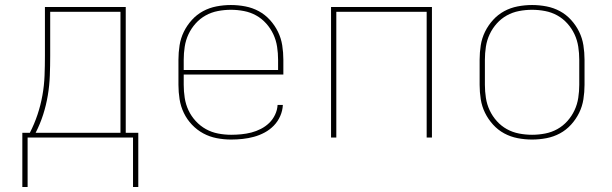

<svg xmlns="http://www.w3.org/2000/svg" viewBox="-20 -548 2440 765"><path d="M69 197V-19H99Q117 -54 129.5 -91.5Q142 -129 149 -168Q156 -207 157.5 -246.5Q159 -286 159 -325V-520H481V-19H531V197H510V0H90V197ZM460 -19V-501H180V-325Q180 -286 178.5 -246.5Q177 -207 170.5 -168Q164 -129 152 -91.5Q140 -54 122 -19Z M901 8Q872 8 843.5 2.5Q815 -3 790 -16.5Q765 -30 745 -51Q725 -72 712.5 -98Q700 -124 695.5 -152.5Q691 -181 691 -210V-310Q691 -339 695.5 -367.5Q700 -396 712.5 -421.5Q725 -447 744.5 -468.5Q764 -490 789 -503.5Q814 -517 842.5 -522.5Q871 -528 900 -528Q929 -528 957.5 -522.5Q986 -517 1011 -503.5Q1036 -490 1055.5 -468.5Q1075 -447 1087.5 -421.5Q1100 -396 1104.5 -367.5Q1109 -339 1109 -310V-251H712V-210Q712 -184 716 -158Q720 -132 731 -108.5Q742 -85 760 -65.5Q778 -46 800.5 -33.5Q823 -21 849 -16Q875 -11 901 -11Q921 -11 941.5 -13Q962 -15 981.5 -20Q1001 -25 1019.5 -34.5Q1038 -44 1052.5 -58Q1067 -72 1076 -91Q1085 -110 1086 -130H1107Q1106 -107 1096.5 -85.5Q1087 -64 1071 -47.5Q1055 -31 1034.5 -20Q1014 -9 992 -3Q970 3 947 5.5Q924 8 901 8ZM712 -269H1088V-310Q1088 -336 1084 -362Q1080 -388 1069 -411.5Q1058 -435 1040.5 -454.5Q1023 -474 1000.5 -486.5Q978 -499 952 -504Q926 -509 900 -509Q874 -509 848 -504Q822 -499 799.5 -486.5Q777 -474 759.5 -454.5Q742 -435 731 -411.5Q720 -388 716 -362Q712 -336 712 -310Z M1299 0V-520H1701V0H1680V-501H1320V0Z M2100 8Q2071 8 2042.5 2.5Q2014 -3 1989 -16.5Q1964 -30 1944.5 -51.5Q1925 -73 1912.5 -98.5Q1900 -124 1895.5 -152.5Q1891 -181 1891 -210V-310Q1891 -339 1895.5 -367.5Q1900 -396 1912.5 -421.5Q1925 -447 1944.5 -468.5Q1964 -490 1989 -503.5Q2014 -517 2042.5 -522.5Q2071 -528 2100 -528Q2129 -528 2157.5 -522.5Q2186 -517 2211 -503.5Q2236 -490 2255.5 -468.5Q2275 -447 2287.5 -421.5Q2300 -396 2304.5 -367.5Q2309 -339 2309 -310V-210Q2309 -181 2304.5 -152.5Q2300 -124 2287.5 -98.5Q2275 -73 2255.5 -51.5Q2236 -30 2211 -16.5Q2186 -3 2157.5 2.5Q2129 8 2100 8ZM2100 -11Q2126 -11 2152 -16Q2178 -21 2200.5 -33.5Q2223 -46 2240.5 -65.5Q2258 -85 2269 -108.5Q2280 -132 2284 -158Q2288 -184 2288 -210V-310Q2288 -336 2284 -362Q2280 -388 2269 -411.5Q2258 -435 2240.5 -454.5Q2223 -474 2200.5 -486.5Q2178 -499 2152 -504Q2126 -509 2100 -509Q2074 -509 2048 -504Q2022 -499 1999.5 -486.5Q1977 -474 1959.5 -454.5Q1942 -435 1931 -411.5Q1920 -388 1916 -362Q1912 -336 1912 -310V-210Q1912 -184 1916 -158Q1920 -132 1931 -108.5Q1942 -85 1959.5 -65.5Q1977 -46 1999.5 -33.5Q2022 -21 2048 -16Q2074 -11 2100 -11Z"/></svg>

Font: Iosevka Aile Thin
Style: Regular
Weight: 100
Designer: Belleve Invis
Foundry: Belleve Invis
Version: Version 31.1.0; ttfautohint (v1.8.4)